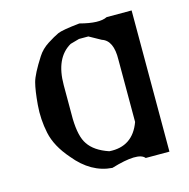

<svg xmlns="http://www.w3.org/2000/svg" viewBox="-94 -616 780 794"><g transform="rotate(-15 296.5 -219.0)"><path d="M431.2 -338.4Q433.1 -420.4 386.2 -435.5L335.9 -463.4H295.9L257.3 -452.6Q185.5 -411.6 185.5 -294.9V-150.4Q187.5 -74.2 210.9 -41Q235.8 -2.9 296.9 17.6Q396 24.4 431.2 -71.8ZM536.6 83.5H435.1Q409.7 51.8 291.5 87.4Q201.7 81.1 133.8 -2.4Q81.1 -62.5 68.4 -122.8Q55.7 -183.1 60.8 -243.9Q65.9 -304.7 74.5 -337.4Q83 -370.1 125 -435.5Q142.1 -462.4 171.1 -481Q200.2 -499.5 219.2 -508.3Q238.3 -517.1 314 -524.9Q395 -503.4 429.7 -521H536.6Z"/></g></svg>

Font: Panteley
Style: Regular
Weight: 500
Designer: Kalashnikov Yuriy
Foundry: Øêîëà ïàâà èìåíè ñâÿòîãî àâíîàïîñòîëüíîãî Âëàäèìèà
Version: Version 1.80 April 12, 2018